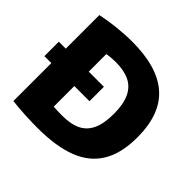

<svg xmlns="http://www.w3.org/2000/svg" viewBox="-183 -937 1134 1134"><g transform="rotate(45 384.0 -370.0)"><path d="M730 -370Q730 -237.5 680 -154Q630 -70.5 529 -31.2Q428 8 273 8Q223.5 8 167 5Q110.5 2 60 -4V-321H2V-441.5H60V-722Q115 -734 181 -741.2Q247 -748.5 309.5 -748.5Q520 -748.5 625 -655.8Q730 -563 730 -370ZM533.5 -371Q533.5 -451 510 -500.5Q486.5 -550 440.5 -572.2Q394.5 -594.5 324 -594.5Q307.5 -594.5 287.5 -592.8Q267.5 -591 252 -588V-441.5H378.5V-321H252V-149Q283 -146.5 324.5 -146.5Q396.5 -146.5 442.2 -168.8Q488 -191 510.8 -240.2Q533.5 -289.5 533.5 -371Z"/></g></svg>

Font: Encode Sans ExtraBold
Style: Regular
Weight: 800
Designer: Multiple Designers
Foundry: Impallari Type
Version: Version 2.000